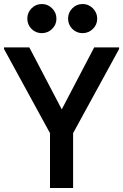

<svg xmlns="http://www.w3.org/2000/svg" viewBox="-23 -936 613 956"><path d="M226 0V-273L-3 -692V-700H123L313 -337H256L446 -700H570V-692L341 -273V0ZM388 -771Q358 -771 337 -792Q316 -813 316 -844Q316 -873 337 -894.5Q358 -916 389 -916Q418 -916 439.5 -894.5Q461 -873 461 -843Q461 -813 439.5 -792Q418 -771 388 -771ZM185 -771Q155 -771 134 -792Q113 -813 113 -844Q113 -873 134 -894.5Q155 -916 186 -916Q215 -916 236.5 -894.5Q258 -873 258 -843Q258 -813 236.5 -792Q215 -771 185 -771Z"/></svg>

Font: Fustat
Style: Bold
Weight: 700
Designer: Mohamed Gaber, Khaled Hosny, Laura Garcia Mut
Foundry: Kief Type Foundry, Alif Type Foundry, Hard Type Foundry
Version: Version 1.007